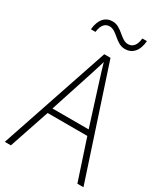

<svg xmlns="http://www.w3.org/2000/svg" viewBox="-218 -997 953 1093"><g transform="rotate(30 258.5 -450.5)"><path d="M104 -800H134C140 -851 163 -868 189 -868C238 -868 266 -799 327 -799C375 -799 409 -834 414 -901H384C379 -850 356 -832 328 -832C280 -832 250 -901 190 -901C142 -901 110 -866 104 -800ZM477 0H517L282 -715H241L0 0H40L129 -264H390ZM288 -585 378 -300H140L233 -585C242 -614 252 -644 261 -675C270 -642 280 -611 288 -585Z"/></g></svg>

Font: Noto Sans Myanmar UI SemiCondensed ExtraLight
Style: Regular
Weight: 200
Width: 4
Designer: Monotype Design Team
Foundry: Monotype Imaging Inc.
Version: Version 2.103